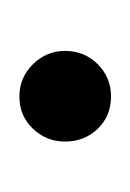

<svg xmlns="http://www.w3.org/2000/svg" viewBox="12 -140 134 198"><g transform="rotate(90 79.0 -41.0)"><path d="M79.5 6Q60 6 46.2 -8Q32.5 -22 32.5 -41Q32.5 -61 46.2 -74.8Q60 -88.5 79.5 -88.5Q99.5 -88.5 112.8 -74.8Q126 -61 126 -41Q126 -22 112.8 -8Q99.5 6 79.5 6Z"/></g></svg>

Font: Fraunces 144pt S100 Light
Style: Regular
Weight: 300
Version: Version 1.000; ttfautohint (v1.8.3)